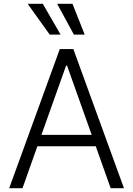

<svg xmlns="http://www.w3.org/2000/svg" viewBox="-20 -984 696 1004"><path d="M296.9 -802.9 203.8 -964.1H124.6L240.1 -802.9ZM422.9 -802.9 359 -964.1H278.8L366.5 -802.9ZM558.6 0H628.2L363.6 -727.3H292.6L28.1 0H97.7L175.4 -219.1H480.8ZM196.7 -278.8 325.6 -641H330.6L459.5 -278.8Z"/></svg>

Font: TID UI Light
Style: Regular
Weight: 300
Designer: The TID Project Authors
Foundry: Bakken & Bæck
Version: Version 1.001;hotconv 1.0.109;makeotfexe 2.5.65596